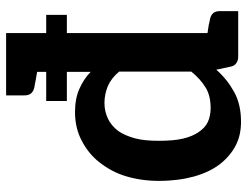

<svg xmlns="http://www.w3.org/2000/svg" viewBox="-108 -674 790 613"><g transform="rotate(-90 286.5 -368.0)"><path d="M270 -615V-549H363V-473C347 -489 329 -500 309 -509C289 -518 264 -523 235 -523C201 -523 171 -516 144 -502C117 -488 94 -470 75 -446C56 -422 40 -394 30 -361C20 -328 15 -293 15 -255C15 -213 20 -176 29 -143C38 -111 51 -83 68 -61C85 -39 105 -22 128 -10C151 2 176 7 204 7C240 7 272 0 299 -15C326 -30 349 -48 370 -72L380 -25C382 -17 385 -12 391 -8C397 -4 403 -2 411 -2H557V-61C557 -78 549 -88 532 -92C530 -92 528 -93 526 -93C524 -93 519 -95 513 -96C507 -97 498 -98 487 -100V-549H545V-615H487V-743H288V-684C288 -667 296 -657 313 -653C314 -653 316 -652 319 -652C322 -652 327 -650 334 -649C341 -648 350 -646 363 -644V-615ZM364 -152C348 -132 331 -117 313 -106C295 -95 273 -90 247 -90C231 -90 216 -93 203 -99C190 -105 180 -115 171 -128C162 -141 155 -157 150 -178C145 -199 143 -225 143 -255C143 -285 145 -310 151 -332C157 -354 165 -372 175 -386C186 -400 199 -411 214 -418C229 -425 245 -429 264 -429C283 -429 301 -425 318 -418C334 -411 350 -399 364 -382Z"/></g></svg>

Font: SVN-Aleo
Style: Bold
Weight: 700
Designer: Alessio Laiso
Version: Version 1.2.2